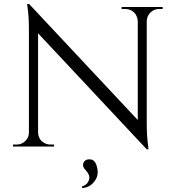

<svg xmlns="http://www.w3.org/2000/svg" viewBox="-20 -735 881 963"><path d="M796 -690C796 -690 796 -700 796 -700C796 -700 590 -700 590 -700C590 -700 590 -690 590 -690C590 -690 609 -690 609 -690C609 -690 609 -690 609 -690C626 -690 640 -684 652 -673C664 -661 670 -646 671 -629C671 -629 671 -133 671 -133C671 -133 126 -715 126 -715C126 -715 116 -715 116 -715C116 -715 118 -699 118 -699C118 -699 118 -699 118 -699C123 -667 125 -631 125 -590C125 -590 125 -71 125 -71C125 -71 125 -71 125 -71C125 -54 119 -39 107 -28C95 -16 81 -10 64 -10C64 -10 45 -10 45 -10C45 -10 45 0 45 0C45 0 251 0 251 0C251 0 251 -10 251 -10C251 -10 232 -10 232 -10C232 -10 232 -10 232 -10C221 -10 211 -13 202 -18C202 -18 202 -18 202 -18C182 -29 172 -47 171 -70C171 -70 171 -568 171 -568C171 -568 716 14 716 14C716 14 725 14 725 14C725 14 723 -4 723 -4C723 -4 723 -4 723 -4C718 -39 716 -75 716 -114C716 -114 716 -630 716 -630C716 -630 716 -630 716 -630C717 -647 723 -661 735 -673C747 -684 761 -690 778 -690C778 -690 796 -690 796 -690ZM399 81C396 87 396 93 397 99C397 99 397 99 397 99C398 102 399 104 401 107C402 110 404 113 406 114C407 116 409 118 412 121C414 124 416 127 417 128C417 128 417 128 417 128C430 144 432 161 421 179C421 179 421 179 421 179C415 189 405 196 390 201C390 201 392 208 392 208C392 208 392 208 392 208C419 207 441 194 457 170C457 170 457 170 457 170C466 157 470 143 470 129C470 116 467 101 461 86C454 71 443 64 428 64C428 64 428 64 428 64C413 64 404 70 399 81C399 81 399 81 399 81Z"/></svg>

Font: Cinzel Utterance
Style: Regular
Weight: 500
Designer: Natanael Gama
Foundry: ""
Version: ""